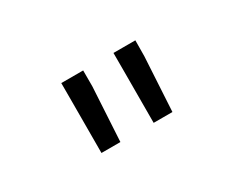

<svg xmlns="http://www.w3.org/2000/svg" viewBox="-46 -912 691 557"><g transform="rotate(-30 300.0 -633.0)"><path d="M246.6 -696.8V-750H173.3V-689L172.9 -516.1H236.3ZM420.9 -696.8 421.4 -750H348.1V-689L347.7 -516.1H410.6Z"/></g></svg>

Font: Roboto Mono
Style: Regular
Weight: 400
Monospace: yes
Designer: Google
Version: Version 3.000